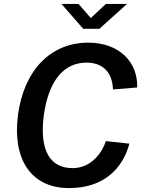

<svg xmlns="http://www.w3.org/2000/svg" viewBox="-20 -951 738 981"><path d="M521 -931 444 -859 381 -931H294L405 -804H488L629 -931ZM431 -733C238 -733 103 -592 72 -365C42 -138 138 10 333 10C509 10 607 -89 641 -217L521 -230C493 -149 431 -92 351 -92C237 -92 180 -180 204 -363C230 -549 313 -631 422 -631C512 -631 555 -574 557 -494L681 -504C685 -635 588 -733 431 -733Z"/></svg>

Font: United Sans SemiBold
Style: Italic
Weight: 600
Italic angle: -8°
Designer: Pablo Impallari, Rodrigo Fuenzalida (Modified by Dan O. Williams)
Version: Version 1.000;PS 001.000;hotconv 1.0.88;makeotf.lib2.5.64775